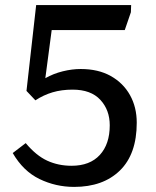

<svg xmlns="http://www.w3.org/2000/svg" viewBox="-20 -720 612 754"><path d="M271 14Q199 14 135 -17Q71 -48 30 -119L81 -158Q122 -109 165.5 -89Q209 -69 261 -69Q333 -69 372 -111.5Q411 -154 411 -228Q411 -288 374 -328Q337 -368 265 -368Q222 -368 186.5 -357.5Q151 -347 119 -326L84 -363L122 -700H495L494 -672L470 -602H183L158 -413Q190 -431 226.5 -440Q263 -449 297 -449Q366 -449 415 -421.5Q464 -394 490.5 -346.5Q517 -299 517 -238Q517 -115 451 -50.5Q385 14 271 14Z"/></svg>

Font: Literata 7pt
Style: Regular
Weight: 400
Designer: Latin by Veronika Burian and Jose Scaglione. Greek by Irene Vlachou. Cyrillic by Vera Evstafieva.
Foundry: TypeTogether
Version: Version 3.002